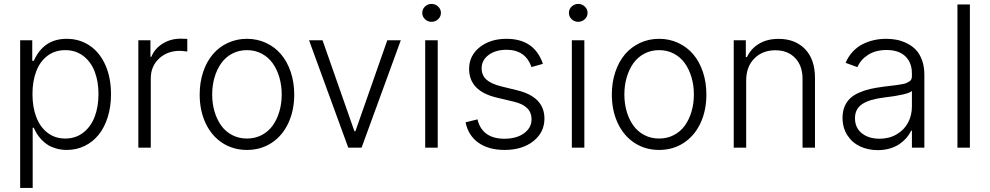

<svg xmlns="http://www.w3.org/2000/svg" viewBox="-20 -750 5029 975"><path d="M82.4 204.5V-545.5H143.8V-441.4H151.6Q201.7 -552.9 318.2 -552.9Q384.9 -552.9 436.3 -517.8Q487.6 -482.6 515.6 -418.7Q543.7 -354.8 543.7 -271.3Q543.7 -208.8 527.3 -156.1Q511 -103.3 481.7 -66.6Q452.4 -29.8 410.5 -9.2Q368.6 11.4 319.2 11.4Q290.8 11.4 266 4.3Q241.1 -2.8 223.7 -13.7Q206.3 -24.5 191.6 -40Q176.8 -55.4 167.8 -70Q158.7 -84.5 151.6 -101.2H146V204.5ZM144.9 -272.4Q144.9 -206.3 164.2 -155.5Q183.6 -104.8 221.6 -75.6Q259.6 -46.5 311.4 -46.5Q364.3 -46.5 403.1 -76.7Q441.8 -106.9 460.9 -157.5Q480.1 -208.1 480.1 -272.4Q480.1 -335.9 461.1 -385.8Q442.1 -435.7 403.4 -465.6Q364.7 -495.4 311.4 -495.4Q259.2 -495.4 221.2 -466.8Q183.2 -438.2 164.1 -388.1Q144.9 -338.1 144.9 -272.4Z M682.5 0V-545.5H744V-461.6H748.6Q765.3 -503.2 805.9 -528.4Q846.6 -553.6 897.7 -553.6Q905.5 -553.6 931.1 -552.6V-488.3Q902.7 -491.8 893.1 -491.8Q829.2 -491.8 787.5 -452.4Q745.7 -413 745.7 -352.3V0Z M994 -270.2Q994 -332 1011.7 -384.8Q1029.5 -437.5 1060.9 -474.4Q1092.3 -511.4 1137.1 -532.1Q1181.8 -552.9 1234 -552.9Q1286.2 -552.9 1331 -532.1Q1375.7 -511.4 1407.1 -474.4Q1438.6 -437.5 1456.3 -384.8Q1474.1 -332 1474.1 -270.2Q1474.1 -188.2 1443.7 -123.9Q1413.4 -59.7 1358.7 -24.1Q1304 11.4 1234 11.4Q1164.1 11.4 1109.4 -24.1Q1054.7 -59.7 1024.3 -123.9Q994 -188.2 994 -270.2ZM1158.7 -64.3Q1192.5 -46.5 1234 -46.5Q1275.6 -46.5 1309.3 -64.3Q1343 -82 1364.9 -112.6Q1386.7 -143.1 1398.6 -183.6Q1410.5 -224.1 1410.5 -270.2Q1410.5 -316.4 1398.6 -357.1Q1386.7 -397.7 1364.9 -428.6Q1343 -459.5 1309.1 -477.5Q1275.2 -495.4 1234 -495.4Q1192.8 -495.4 1158.9 -477.5Q1125 -459.5 1103.2 -428.6Q1081.3 -397.7 1069.4 -357.1Q1057.5 -316.4 1057.5 -270.2Q1057.5 -224.1 1069.4 -183.6Q1081.3 -143.1 1103.2 -112.6Q1125 -82 1158.7 -64.3Z M2015.3 -545.5 1816.1 0H1748.6L1549.4 -545.5H1617.9L1779.8 -83.5H1784.8L1946.7 -545.5Z M2139.2 0V-545.5H2202.8V0ZM2205.1 -652.7Q2191.1 -639.2 2171.5 -639.2Q2152 -639.2 2138.1 -652.5Q2124.3 -665.8 2124.3 -684.7Q2124.3 -703.5 2138.1 -716.8Q2152 -730.1 2171.5 -730.1Q2191.1 -730.1 2205.1 -716.6Q2219.1 -703.1 2219.1 -684.7Q2219.1 -666.2 2205.1 -652.7Z M2736.9 -425.8 2679 -409.4Q2648.4 -497.2 2552.2 -497.2Q2496.8 -497.2 2461.3 -470.9Q2425.8 -444.6 2425.8 -403.1Q2425.8 -367.9 2449.8 -346.1Q2473.7 -324.2 2525.2 -311.4L2607.6 -291.2Q2744.7 -257.5 2744.7 -147.4Q2744.7 -77.8 2688.4 -33.2Q2632.1 11.4 2542.3 11.4Q2461.6 11.4 2410 -24.9Q2358.3 -61.1 2344.1 -128.9L2404.8 -143.8Q2416.2 -95.2 2450.8 -70.3Q2485.4 -45.5 2541.2 -45.5Q2603.3 -45.5 2641.3 -73.3Q2679.3 -101.2 2679.3 -144.5Q2679.3 -212.4 2590.6 -233.3L2501.4 -254.6Q2362.2 -288 2362.2 -400.2Q2362.2 -467.3 2415.8 -510.1Q2469.5 -552.9 2552.2 -552.9Q2693.9 -552.9 2736.9 -425.8Z M2883.9 0V-545.5H2947.4V0ZM2949.8 -652.7Q2935.7 -639.2 2916.2 -639.2Q2896.7 -639.2 2882.8 -652.5Q2869 -665.8 2869 -684.7Q2869 -703.5 2882.8 -716.8Q2896.7 -730.1 2916.2 -730.1Q2935.7 -730.1 2949.8 -716.6Q2963.8 -703.1 2963.8 -684.7Q2963.8 -666.2 2949.8 -652.7Z M3087 -270.2Q3087 -332 3104.8 -384.8Q3122.5 -437.5 3153.9 -474.4Q3185.4 -511.4 3230.1 -532.1Q3274.9 -552.9 3327.1 -552.9Q3379.3 -552.9 3424 -532.1Q3468.8 -511.4 3500.2 -474.4Q3531.6 -437.5 3549.4 -384.8Q3567.1 -332 3567.1 -270.2Q3567.1 -188.2 3536.8 -123.9Q3506.4 -59.7 3451.7 -24.1Q3397 11.4 3327.1 11.4Q3257.1 11.4 3202.4 -24.1Q3147.7 -59.7 3117.4 -123.9Q3087 -188.2 3087 -270.2ZM3251.8 -64.3Q3285.5 -46.5 3327.1 -46.5Q3368.6 -46.5 3402.3 -64.3Q3436.1 -82 3457.9 -112.6Q3479.8 -143.1 3491.7 -183.6Q3503.6 -224.1 3503.6 -270.2Q3503.6 -316.4 3491.7 -357.1Q3479.8 -397.7 3457.9 -428.6Q3436.1 -459.5 3402.2 -477.5Q3368.3 -495.4 3327.1 -495.4Q3285.9 -495.4 3252 -477.5Q3218 -459.5 3196.2 -428.6Q3174.4 -397.7 3162.5 -357.1Q3150.6 -316.4 3150.6 -270.2Q3150.6 -224.1 3162.5 -183.6Q3174.4 -143.1 3196.2 -112.6Q3218 -82 3251.8 -64.3Z M3769.2 -340.9V0H3706V-545.5H3767.4V-459.9H3773.1Q3793 -502.8 3834.2 -527.7Q3875.4 -552.6 3933.6 -552.6Q4018.1 -552.6 4068.4 -500.5Q4118.6 -448.5 4118.6 -353.3V0H4055.4V-349.4Q4055.4 -416.2 4017.9 -455.4Q3980.5 -494.7 3917.6 -494.7Q3851.9 -494.7 3810.5 -452.9Q3769.2 -411.2 3769.2 -340.9Z M4437.9 12.4Q4387.8 12.4 4347.5 -6.6Q4307.2 -25.6 4282.8 -63.4Q4258.5 -101.2 4258.5 -152.3Q4258.5 -183.9 4268.8 -208.6Q4279.1 -233.3 4296.5 -250Q4313.9 -266.7 4341.3 -278.9Q4368.6 -291.2 4398.6 -298.1Q4428.6 -305 4468 -310Q4478.3 -311.4 4497.5 -313.6Q4521 -316.4 4531.8 -317.8Q4542.6 -319.2 4558.8 -322.1Q4574.9 -324.9 4582 -327.9Q4589.1 -331 4597.1 -335.9Q4605.1 -340.9 4608 -347.7Q4610.8 -354.4 4610.8 -363.3V-376.1Q4610.8 -432.5 4577.2 -464.3Q4543.7 -496.1 4482.2 -496.1Q4426.5 -496.1 4388.3 -471.6Q4350.1 -447.1 4334.2 -409.1L4274.1 -430.8Q4287.6 -463.1 4310 -487.2Q4332.4 -511.4 4360.1 -525.4Q4387.8 -539.4 4417.8 -546.2Q4447.8 -552.9 4480.5 -552.9Q4507.5 -552.9 4532.8 -548.1Q4558.2 -543.3 4584.5 -530.5Q4610.8 -517.8 4630.1 -498Q4649.5 -478.3 4661.8 -445.5Q4674 -412.6 4674 -370.4V0H4610.8V-86.3H4606.9Q4598 -67.1 4583.5 -50.2Q4568.9 -33.4 4548.3 -19Q4527.7 -4.6 4499.1 3.9Q4470.5 12.4 4437.9 12.4ZM4446.4 -45.5Q4495.4 -45.5 4533.4 -67.8Q4571.4 -90.2 4591.1 -127.1Q4610.8 -164.1 4610.8 -209.2V-288Q4591.6 -269.2 4468 -254.6Q4394.9 -245.7 4358.3 -221.4Q4321.7 -197.1 4321.7 -149.5Q4321.7 -101.2 4356.5 -73.3Q4391.3 -45.5 4446.4 -45.5Z M4905.2 -727.3V0H4842V-727.3Z"/></svg>

Font: Inter Light BETA
Style: Regular
Weight: 300
Designer: Rasmus Andersson
Foundry: rsms
Version: Version 3.011;git-f93a4a705